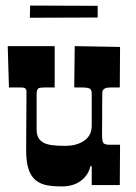

<svg xmlns="http://www.w3.org/2000/svg" viewBox="-20 -666 488 691"><path d="M75.2 -336.9Q75.2 -351.1 59.1 -351.1H12.2L7.8 -500H176.8V-351.1H139.2Q121.6 -351.1 117.7 -347.7Q111.8 -343.3 111.8 -327.1V-198.2Q111.8 -149.9 167.5 -143.6Q185.5 -141.1 213.4 -141.1Q241.2 -141.1 261 -148.4Q280.8 -155.8 292 -167Q310.1 -185.1 310.1 -213.9V-329.1Q310.1 -344.7 301.3 -347.9Q292.5 -351.1 278.8 -351.1H259.8Q248 -351.1 247.1 -352.1L249 -500L412.1 -497.1L411.1 -351.1H377Q348.1 -351.1 348.1 -332V-320.3L347.7 -272.9V-244.1Q347.2 -210 347.2 -183.3Q347.2 -156.7 352.5 -150.9Q357.9 -145 376 -145H412.1L411.1 0H310.1V-67.9H305.2Q298.3 -35.6 271.2 -15.4Q244.1 4.9 202.6 4.9Q161.1 4.9 138.7 -1.7Q116.2 -8.3 102.1 -23.4Q74.2 -52.2 74.2 -122.1V-145L75.2 -317.4ZM331.5 -603 87.4 -602.1 88.4 -646 331.5 -645Z"/></svg>

Font: Smokum
Style: Regular
Weight: 400
Designer: Astigmatic (AOETI)
Foundry: Astigmatic (AOETI)
Version: Version 1.001